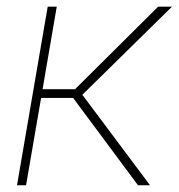

<svg xmlns="http://www.w3.org/2000/svg" viewBox="-20 -548 529 568"><path d="M196.3 -258.3H101.6L57.1 0H30.3L121.1 -528.3H147.9L106 -284.2H202.1L447.8 -528.3H488.8L223.6 -267.6L423.8 0H388.2Z"/></svg>

Font: Roboto Thin
Style: Italic
Weight: 250
Italic angle: -12°
Designer: Google
Version: Version 2.134; 2016